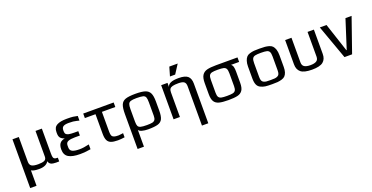

<svg xmlns="http://www.w3.org/2000/svg" viewBox="-30 -1516 4956 2560"><g transform="rotate(-20 2448.0 -236.0)"><path d="M78 -484H168V-134Q168 -89 195.5 -71.5Q223 -54 288 -54Q346 -54 375.5 -67Q405 -80 405 -119V-484H495V-131Q495 -96 499.5 -78.5Q504 -61 517 -54Q530 -47 556 -47H563V6Q550 7 521 7Q475 7 449.5 -4.5Q424 -16 413 -51Q401 -24 367 -7Q333 10 278 10Q200 10 168 -11V208H78Z M643 -134V-137Q643 -189 665 -218.5Q687 -248 738 -257Q696 -270 679 -292.5Q662 -315 662 -355V-374Q662 -442 711 -468Q760 -494 850 -494Q910 -494 939.5 -490.5Q969 -487 1003 -479V-413Q993 -415 968.5 -421.5Q944 -428 919 -430.5Q894 -433 857 -433Q804 -433 780 -418Q756 -403 756 -366V-350Q756 -324 768 -310.5Q780 -297 807.5 -291.5Q835 -286 886 -286H940V-224H869Q808 -224 774 -210.5Q740 -197 740 -156V-127Q740 -85 773.5 -69Q807 -53 875 -53Q932 -53 1011 -72V-4L984 0Q942 6 921.5 8Q901 10 860 10Q751 10 697 -22.5Q643 -55 643 -134Z M1233 -141V-420H1082V-484H1514V-420H1324V-136Q1324 -100 1332.5 -82Q1341 -64 1362.5 -56.5Q1384 -49 1425 -49Q1432 -49 1472 -54L1492 -57V2Q1441 10 1396 10Q1334 10 1299 -3.5Q1264 -17 1248.5 -49.5Q1233 -82 1233 -141Z M1602 -287Q1602 -375 1619.5 -418Q1637 -461 1683 -477.5Q1729 -494 1825 -494Q1916 -494 1962.5 -478.5Q2009 -463 2028.5 -423Q2048 -383 2048 -304V-174Q2048 -95 2029 -56.5Q2010 -18 1963.5 -4Q1917 10 1825 10Q1777 10 1739 -0.5Q1701 -11 1692 -31V208H1602ZM1956 -135V-325Q1956 -376 1947 -398Q1938 -420 1910.5 -427.5Q1883 -435 1819 -435Q1763 -435 1737.5 -426.5Q1712 -418 1703 -395.5Q1694 -373 1694 -325V-145Q1694 -103 1703.5 -83.5Q1713 -64 1741 -56.5Q1769 -49 1829 -49Q1879 -49 1905 -54.5Q1931 -60 1943.5 -78.5Q1956 -97 1956 -135Z M2188 0ZM2188 -484H2278V-425Q2292 -494 2437 -494Q2530 -494 2567.5 -460.5Q2605 -427 2605 -355V208H2515V-350Q2515 -396 2491 -413Q2467 -430 2411 -430Q2358 -430 2329.5 -422.5Q2301 -415 2289.5 -398Q2278 -381 2278 -350V0H2188ZM2375 -680H2494L2412 -553H2338Z M2743 -153V-311Q2743 -385 2766.5 -422Q2790 -459 2836.5 -471.5Q2883 -484 2966 -484H3271V-420H3156Q3176 -405 3182.5 -379Q3189 -353 3189 -311V-153Q3189 -82 3165 -47Q3141 -12 3094.5 -1Q3048 10 2966 10Q2880 10 2833 -2.5Q2786 -15 2764.5 -50Q2743 -85 2743 -153ZM3097 -140V-321Q3097 -366 3086 -386.5Q3075 -407 3048.5 -413.5Q3022 -420 2966 -420Q2910 -420 2883.5 -413.5Q2857 -407 2846 -386.5Q2835 -366 2835 -321V-140Q2835 -99 2847 -80Q2859 -61 2885.5 -55Q2912 -49 2966 -49Q3021 -49 3047.5 -55Q3074 -61 3085.5 -80Q3097 -99 3097 -140Z M3424 -14Q3391 -29 3376 -62.5Q3361 -96 3361 -153V-321Q3361 -366 3372 -400Q3383 -434 3401 -453Q3416 -470 3446.5 -479.5Q3477 -489 3509 -492Q3545 -494 3584 -494Q3636 -494 3662.5 -491.5Q3689 -489 3719 -481Q3750 -472 3767 -454Q3784 -436 3796 -402Q3807 -367 3807 -321V-153Q3807 -68 3768 -29Q3752 -13 3722 -4Q3692 5 3660 8Q3622 10 3584 10Q3520 10 3488 5.5Q3456 1 3424 -14ZM3682 -62Q3700 -70 3707.5 -88.5Q3715 -107 3715 -140V-336Q3715 -381 3704 -401.5Q3693 -422 3666.5 -428.5Q3640 -435 3584 -435Q3528 -435 3501.5 -428.5Q3475 -422 3464 -401.5Q3453 -381 3453 -336V-140Q3453 -107 3460.5 -88.5Q3468 -70 3486 -62Q3504 -53 3523 -51Q3542 -49 3584 -49Q3626 -49 3645 -51Q3664 -53 3682 -62Z M3947 -139V-484H4037V-134Q4037 -90 4066 -72Q4095 -54 4151 -54Q4207 -54 4236 -72Q4265 -90 4265 -134V-484H4355V-139Q4355 -65 4309 -27.5Q4263 10 4151 10Q4039 10 3993 -27.5Q3947 -65 3947 -139Z M4439 0ZM4439 -484H4534L4668 -78H4673L4803 -484H4890L4721 0H4613Z"/></g></svg>

Font: Play
Style: Regular
Weight: 400
Designer: Jonas Hecksher (Cyrillic expansion: Cyreal)
Foundry: Jonas Hecksher, Playtype, e-types AS
Version: Version 2.101; ttfautohint (v1.5.65-e2d9)